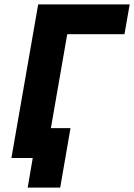

<svg xmlns="http://www.w3.org/2000/svg" viewBox="-20 -720 611 875"><path d="M154 -700H571L547.2 -564H286.4L188.2 0H32ZM129.2 0H113.8L119.4 -136H301.2L254.4 135H106.2Z"/></svg>

Font: Fixel Italic Variable 20240409 Display Thin
Style: Italic
Weight: 100
Italic angle: -10°
Designer: AlfaBravo + MacPaw
Foundry: Kyrylo Tkachov, Marchela Mozhyna, Serhii Makarenko, Maria Weinstein, Zakhar Kryvoshyya
Version: Version 1.211;Glyphs 3.2 (3225)